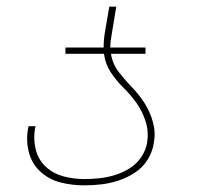

<svg xmlns="http://www.w3.org/2000/svg" viewBox="-20 -550 616 578"><path d="M234 8Q259 8 285 5Q311 2 337 -6.5Q363 -15 386.5 -30.5Q410 -46 424.5 -69.5Q439 -93 443 -119Q449 -151 440.5 -182Q432 -213 415.5 -239Q399 -265 378 -286.5Q357 -308 338 -332.5Q319 -357 314 -388H418V-407H312Q312 -418 313.5 -429Q315 -440 317 -451L330 -530H309L296 -454Q294 -442 293 -430.5Q292 -419 292 -407H177V-388H293Q297 -357 314 -331.5Q331 -306 352.5 -285Q374 -264 391.5 -239Q409 -214 418.5 -184Q428 -154 423 -122V-121Q419 -98 405.5 -77.5Q392 -57 370.5 -43.5Q349 -30 326 -23Q303 -16 280 -13.5Q257 -11 234 -11Q202 -11 171.5 -19Q141 -27 118.5 -47.5Q96 -68 88 -98.5Q80 -129 85 -161Q86 -165 87 -170H66Q65 -165 64 -160Q58 -124 67.5 -89.5Q77 -55 103 -32Q129 -9 163 -0.5Q197 8 234 8Z"/></svg>

Font: Iosevka Sparkle Thin
Style: Italic
Weight: 100
Italic angle: -9°
Designer: Belleve Invis
Foundry: Belleve Invis
Version: Version 4.5.0; ttfautohint (v1.8.3)